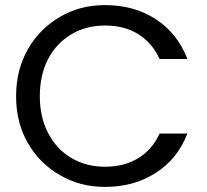

<svg xmlns="http://www.w3.org/2000/svg" viewBox="-20 -726 812 752"><path d="M43 -349C43 -349 43 -349 43 -349C43 -281 58 -220 89 -166C120 -112 162 -70 215 -40C268 -9 326 6 391 6C391 6 391 6 391 6C467 6 533 -12 590 -49C647 -85 688 -136 714 -203C714 -203 605 -203 605 -203C605 -203 605 -203 605 -203C586 -161 558 -129 522 -107C485 -84 442 -73 391 -73C391 -73 391 -73 391 -73C342 -73 299 -84 260 -107C221 -130 191 -162 169 -204C147 -245 136 -294 136 -349C136 -349 136 -349 136 -349C136 -405 147 -454 169 -496C191 -537 221 -569 260 -592C299 -615 342 -626 391 -626C391 -626 391 -626 391 -626C442 -626 485 -615 522 -592C558 -569 586 -537 605 -495C605 -495 714 -495 714 -495C714 -495 714 -495 714 -495C688 -562 647 -614 590 -651C533 -688 467 -706 391 -706C391 -706 391 -706 391 -706C326 -706 268 -691 215 -660C162 -629 120 -587 89 -533C58 -478 43 -417 43 -349Z"/></svg>

Font: Girnar Poppins
Style: Regular
Weight: 500
Designer: Ninad Kale (Devanagari), Jonny Pinhorn (Latin)
Foundry: Indian Type Foundry
Version: ""